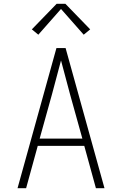

<svg xmlns="http://www.w3.org/2000/svg" viewBox="-20 -987 640 1007"><path d="M72 0 140 -245 276 -735H324L528 0H483L422 -222H178L117 0ZM188 -260H412L348 -490Q336 -535 324 -580Q312 -625 300 -670Q288 -625 276 -580Q264 -535 252 -490ZM181 -805 147 -833 277 -967H323L453 -833L419 -805L300 -940Z"/></svg>

Font: Iosevka SS04 XLt Ex
Style: Regular
Weight: 200
Width: 7
Monospace: yes
Designer: Belleve Invis
Foundry: Belleve Invis
Version: Version 19.0.0; ttfautohint (v1.8.4)